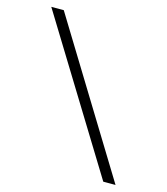

<svg xmlns="http://www.w3.org/2000/svg" viewBox="-107 -793 762 877"><g transform="rotate(15 274.0 -355.0)"><path d="M86 -710 521 0H463L27 -710Z"/></g></svg>

Font: Raleway Thin Light
Style: Regular
Weight: 300
Version: Version 4.026